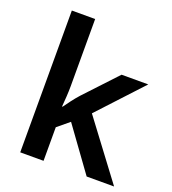

<svg xmlns="http://www.w3.org/2000/svg" viewBox="-138 -863 864 967"><g transform="rotate(20 294.0 -380.0)"><path d="M206 -399V-760H81V0H206V-180L269 -232L437 0H584L353 -308L570 -542H427L267 -371C245 -347 220 -313 203 -289H200C203 -324 206 -365 206 -399Z"/></g></svg>

Font: Noto Sans Bengali UI SemiBold
Style: Regular
Weight: 600
Designer: Jelle Bosma - Monotype Design Team
Foundry: Monotype Imaging Inc.
Version: Version 2.003